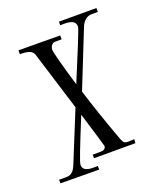

<svg xmlns="http://www.w3.org/2000/svg" viewBox="-100 -597 491 602"><g transform="rotate(-20 146.0 -296.5)"><path d="M64 -463C64 -462 96 -359 125 -266L57 -99C50 -82 42 -70 23 -70H-1V-58L128 -57V-69C111 -69 78 -65 78 -91C78 -99 94 -140 134 -238C153 -175 169 -123 169 -121C169 -112 161 -108 153 -108H125V-96H263L264 -109C229 -107 230 -105 219 -135C195 -200 176 -257 161 -305L236 -493C242 -509 255 -524 274 -523H293V-536H168V-524C185 -524 219 -528 219 -501C219 -495 192 -429 152 -333C129 -409 118 -454 118 -459C118 -469 124 -481 135 -481H157V-494L18 -495V-482C45 -482 59 -478 64 -463Z"/></g></svg>

Font: Bigelow Rules
Style: Regular
Weight: 400
Designer: Astigmatic (AOETI)
Foundry: Astigmatic (AOETI)
Version: Version 1.000